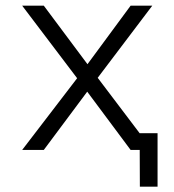

<svg xmlns="http://www.w3.org/2000/svg" viewBox="-20 -538 626 689"><path d="M481.9 131.8H545.4V-60.1H481.4V-59.6L330.6 -258.8L526.4 -517.6H448.7L293.9 -307.6L137.2 -517.6H59.6L256.8 -257.3L59.6 0H137.2L293 -209L448.7 0H481.4Z"/></svg>

Font: Cascadia Mono Light
Style: Regular
Weight: 300
Monospace: yes
Designer: Aaron Bell
Foundry: Saja Typeworks
Version: Version 2404.023